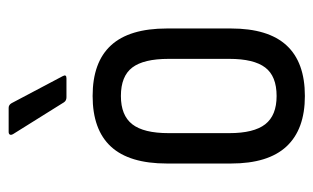

<svg xmlns="http://www.w3.org/2000/svg" viewBox="-164 -570 742 455"><g transform="rotate(-90 207.5 -343.0)"><path d="M207 8Q128 8 87.5 -35.5Q47 -79 47 -167V-319Q47 -408 87 -451.5Q127 -495 207 -495Q287 -495 327 -451.5Q367 -408 367 -319V-167Q367 -79 327 -35.5Q287 8 207 8ZM207 -59Q254 -59 274.5 -86Q295 -113 295 -171V-315Q295 -374 274.5 -401Q254 -428 207 -428Q161 -428 140 -401Q119 -374 119 -315V-171Q119 -113 140 -86Q161 -59 207 -59ZM204 -557Q196 -557 192 -563L117 -683Q114 -688 115.5 -691Q117 -694 122 -694H179Q186 -694 190 -687L254 -566Q259 -557 249 -557Z"/></g></svg>

Font: Sofia Sans Condensed
Style: Regular
Weight: 400
Designer: Botio Nikoltchev, Ani Petrova
Foundry: lettersoup
Version: Version 4.100